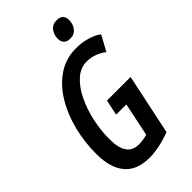

<svg xmlns="http://www.w3.org/2000/svg" viewBox="-277 -996 1088 1088"><g transform="rotate(-45 267.5 -452.0)"><path d="M236 10Q134 10 85 -49Q36 -108 36 -219Q36 -317 59.5 -407.5Q83 -498 127.5 -569.5Q172 -641 235 -682.5Q298 -724 378 -724Q425 -724 466 -712Q507 -700 535 -679L485 -587Q429 -628 368 -628Q318 -628 277.5 -592Q237 -556 208 -496.5Q179 -437 163.5 -366.5Q148 -296 148 -227Q148 -154 172.5 -120Q197 -86 246 -86Q280 -86 313 -96L355 -297H273L293 -390H482L405 -25Q360 -8 316 1Q272 10 236 10ZM394 -785Q369 -785 356 -798.5Q343 -812 343 -835Q343 -866 361 -890Q379 -914 413 -914Q464 -914 464 -864Q464 -833 446 -809Q428 -785 394 -785Z"/></g></svg>

Font: Noto Sans ExtraCondensed SemiBold
Style: Italic
Weight: 600
Width: 2
Italic angle: -12°
Designer: Monotype Design Team
Foundry: Monotype Imaging Inc.
Version: Version 2.013; ttfautohint (v1.8.4.7-5d5b)